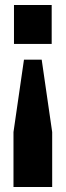

<svg xmlns="http://www.w3.org/2000/svg" viewBox="-20 -557 264 769"><path d="M187 -537V-381H36V-537ZM147 -318 189 -28V192H34V-28L76 -318Z"/></svg>

Font: Mona Sans Condensed ExtraBold
Style: Regular
Weight: 800
Width: 3
Designer: Deni Anggara
Foundry: GitHub
Version: Version 1.001;gftools[0.9.33]